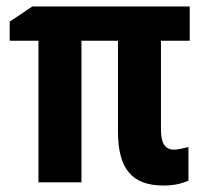

<svg xmlns="http://www.w3.org/2000/svg" viewBox="-20 -564 626 594"><path d="M486 10C515 10 540 5 563 -5V-109C543 -104 528 -101 518 -101C491 -101 478 -121 478 -162V-438H567V-544H80L10 -497V-438H99V0H232V-438H345V-157C345 -42 388 10 486 10Z"/></svg>

Font: Kathrein 77 Bold Condensed
Style: Regular
Weight: 700
Width: 3
Designer: Lazydogs Typefoundry, based on Open Sans by Ascender Corporation
Foundry: Lazydogs Typefoundry
Version: Version 1.003;PS 001.003;hotconv 1.0.88;makeotf.lib2.5.64775